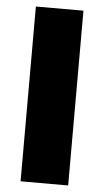

<svg xmlns="http://www.w3.org/2000/svg" viewBox="-53 -777 442 812"><g transform="rotate(5 167.5 -371.0)"><path d="M66 -742H268V0H66Z"/></g></svg>

Font: Alexandria ExtraBold
Style: Regular
Weight: 800
Designer: Mohamed Gaber
Foundry: Kief Type Foundry
Version: Version 5.100